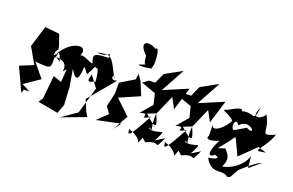

<svg xmlns="http://www.w3.org/2000/svg" viewBox="-101 -1172 2484 1625"><g transform="rotate(20 1141.0 -360.0)"><path d="M340 -420 322 -469C340 -370 381 -361 308 -408C473 -400 358 -255 427 -341L419 -223L344 -249L323 -40L297 0L480 33L510 -49L501 -210L475 -362C539 -254 558 -298 561 -445C551 -472 554 -488 515 -393C570 -447 581 -371 604 -361C679 -493 609 -420 699 -438C681 -418 653 -479 665 -464C653 -450 690 -444 693 -299C712 -372 596 -236 642 -372L716 -272L647 -32L511 62L730 -20L706 -58L664 -159L862 -395C783 -369 820 -469 835 -397C741 -589 746 -586 620 -563C732 -544 735 -631 727 -552C573 -550 598 -524 615 -460C581 -460 484 -539 470 -456C576 -582 418 -610 311 -451C293 -504 330 -427 283 -416C286 -503 329 -421 282 -552L265 -601L135 -614L76 -422L158 -280L37 -231L135 -21L146 -55H196L119 -95L256 -189L155 -311C329 -296 291 -301 296 -443C279 -355 315 -406 313 -453Z M970 0 1048 -139 917 -263 1098 -342 1045 -467 1012 -511 1005 -460 881 -385V-285L853 -166L893 -106L805 -21L1019 -66ZM996 -590C940 -570 1145 -587 1097 -601C1122 -610 1106 -808 1075 -760C984 -811 922 -770 1019 -678C1019 -678 1023 -550 1079 -620Z M1263 13C1401 -54 1340 70 1410 -77L1334 -30C1413 -183 1356 -81 1257 -105C1247 -161 1362 -127 1240 -139C1313 -56 1253 -124 1268 -246C1299 -178 1337 -86 1195 -220L1270 -250L1347 -426L1397 -333L1461 -542L1244 -450L1362 -666L1212 -583L1170 -490L1116 -489L1066 -453L1197 -406L1221 -309L1132 -204C1250 -245 1112 -135 1235 -205C1129 -15 1100 33 1097 -46C1257 5 1184 92 1229 -16Z M1586 13C1724 -54 1663 70 1733 -77L1657 -30C1736 -183 1679 -81 1580 -105C1570 -161 1685 -127 1563 -139C1636 -56 1576 -124 1591 -246C1622 -178 1660 -86 1518 -220L1593 -250L1670 -426L1720 -333L1784 -542L1567 -450L1685 -666L1535 -583L1493 -490L1439 -489L1389 -453L1520 -406L1544 -309L1455 -204C1573 -245 1435 -135 1558 -205C1452 -15 1423 33 1420 -46C1580 5 1507 92 1552 -16Z M2156 -79 2143 -199C2152 -156 2073 -40 1945 -17C1985 -105 1955 -124 1920 -170C1823 -145 1843 -116 1972 -299L1953 -319L2038 -141L2213 -312L2178 -278L2253 -254C2108 -226 2220 -261 2282 -426C2133 -361 2228 -429 2144 -562C2145 -521 2011 -461 2081 -595C2057 -437 2053 -559 1915 -506C1941 -487 1983 -581 1828 -485C1750 -463 1838 -469 1892 -411C1876 -355 1744 -232 1749 -342L1751 -216C1755 -239 1700 -156 1848 -213C1786 -95 1801 -42 1854 -90C1909 -77 1876 -55 1808 -47C1878 85 1958 -2 2015 51C2056 37 2019 66 2099 -60C2036 24 2158 -123 2254 -163ZM2083 -318 2032 -398 1929 -338 1944 -330C1882 -353 1919 -462 1953 -390C2031 -484 2142 -346 2032 -395Z"/></g></svg>

Font: Asimov Silicon
Style: Regular
Weight: 400
Designer: Google
Version: Version 2.000980; 2014